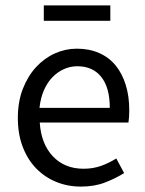

<svg xmlns="http://www.w3.org/2000/svg" viewBox="-20 -678 536 710"><path d="M46 -242Q46 -302 64.5 -349.5Q83 -397 113.5 -430Q144 -463 183 -480.5Q222 -498 264 -498Q310 -498 346.5 -482Q383 -466 407.5 -436Q432 -406 445 -364Q458 -322 458 -270Q458 -243 455 -225H127Q132 -146 175.5 -100Q219 -54 289 -54Q324 -54 353.5 -64.5Q383 -75 410 -92L439 -38Q407 -18 368 -3Q329 12 279 12Q230 12 187.5 -5.5Q145 -23 113.5 -55.5Q82 -88 64 -135Q46 -182 46 -242ZM386 -279Q386 -354 354.5 -393.5Q323 -433 266 -433Q240 -433 216.5 -422.5Q193 -412 174 -392.5Q155 -373 142.5 -344.5Q130 -316 126 -279ZM142 -658H388V-601H142Z"/></svg>

Font: Myanmar Sanpya
Style: Regular
Weight: 400
Designer: Danh Hong
Foundry: Google Inc.
Version: Version 2.00 November 22, 2015